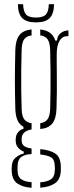

<svg xmlns="http://www.w3.org/2000/svg" viewBox="-20 -744 352 909"><path d="M129.5 145Q87.5 142.5 62 124.5Q36.5 106.5 35.5 64.5Q35.5 60 35.2 56.2Q35 52.5 35.5 49Q35.5 18 54.2 2.2Q73 -13.5 92.5 -17V-26Q55 -43 54.5 -75Q54 -78.5 54 -80.5Q54 -82.5 54.5 -85Q54.5 -105 66.2 -118.5Q78 -132 91 -134V-144Q71.5 -154.5 62.5 -175.5Q53.5 -196.5 52.5 -229.5Q51.5 -270 51 -301Q50.5 -332 50.5 -361.8Q50.5 -391.5 51 -426Q51.5 -460.5 52.5 -507Q54 -554 71.5 -577.2Q89 -600.5 129.5 -604.5V-576.5Q105 -573 94.2 -557.8Q83.5 -542.5 82.5 -508.5Q81 -461.5 80.5 -413.2Q80 -365 80.5 -318.2Q81 -271.5 82.5 -228Q83.5 -194.5 94.5 -179.5Q105.5 -164.5 129.5 -160.5V-131Q107.5 -128 95 -116.5Q82.5 -105 82.5 -87.5V-80Q82.5 -62 93.5 -53.2Q104.5 -44.5 129.5 -41V-14.5Q101 -14 82.2 -2Q63.5 10 63 45V61.5Q63.5 94.5 82.2 105.8Q101 117 129.5 118.5ZM170.5 -133V-160.5Q194.5 -164.5 205.2 -179.5Q216 -194.5 217.5 -228Q219 -271.5 219.2 -318.2Q219.5 -365 219.2 -413.2Q219 -461.5 217.5 -508.5Q216 -542.5 205.5 -557.8Q195 -573 170.5 -576.5V-604.5Q228 -598.5 241.5 -552H250.5Q250.5 -573.5 266.8 -586.8Q283 -600 304 -600V-572.5H296.5Q275 -572.5 261.8 -550.8Q248.5 -529 248.5 -486.5V-463Q248.5 -416 249 -381Q249.5 -346 249.2 -311Q249 -276 247.5 -229.5Q246 -183 228.2 -160Q210.5 -137 170.5 -133ZM170.5 144.5V119Q200 117.5 219.5 106Q239 94.5 239.5 61Q240 57 240 52.8Q240 48.5 239.5 44.5Q239 9.5 219.8 -0.2Q200.5 -10 170.5 -12.5V-38Q216 -34 241.5 -17.2Q267 -0.5 268 44.5V61.5Q267 105.5 240 123.8Q213 142 170.5 144.5ZM150 -638Q105.5 -638 85.5 -658Q65.5 -678 64.5 -724H89.5Q90.5 -689.5 103.5 -675.2Q116.5 -661 150 -661Q184 -661 197.2 -675.2Q210.5 -689.5 211 -724H236Q235 -678 215 -658Q195 -638 150 -638Z"/></svg>

Font: Big Shoulders Stencil Display Thin ExtraLight
Style: Regular
Weight: 250
Version: Version 2.001